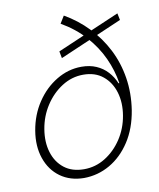

<svg xmlns="http://www.w3.org/2000/svg" viewBox="-87 -840 763 921"><g transform="rotate(-10 294.5 -380.0)"><path d="M548.8 -705.1 242.7 -573.2 236.3 -606.9 542 -738.3ZM248 11.7Q180.7 11.2 132.8 -23.4Q85 -58.1 64.5 -118.2Q43.9 -178.2 56.2 -252.4Q68.8 -328.1 108.6 -387.7Q148.4 -447.3 205.8 -481.7Q263.2 -516.1 327.1 -516.1Q367.7 -516.1 399.2 -502.4Q430.7 -488.8 453.4 -464.1Q476.1 -439.5 489.3 -407.2H493.2Q483.4 -470.7 455.6 -531.2Q427.7 -591.8 380.6 -644.5Q333.5 -697.3 265.1 -736.8L287.1 -772.5Q350.6 -736.3 401.1 -683.8Q451.7 -631.3 484.9 -566.2Q518.1 -501 530 -425.8Q542 -350.6 529.3 -268.6Q515.1 -181.6 474.1 -118.9Q433.1 -56.2 374.5 -22.5Q315.9 11.2 248 11.7ZM255.4 -29.8Q311.5 -29.8 359.4 -59.6Q407.2 -89.4 440.2 -139.4Q473.1 -189.5 483.4 -251Q493.7 -312.5 478.3 -363.8Q462.9 -415 425 -446Q387.2 -477.1 329.1 -477.1Q273.4 -477.1 225.1 -446.3Q176.8 -415.5 143.8 -364.7Q110.8 -314 100.6 -252.4Q90.3 -190.4 105.7 -139.9Q121.1 -89.4 159.2 -59.6Q197.3 -29.8 255.4 -29.8Z"/></g></svg>

Font: Inter ExtraLight
Style: Italic
Weight: 250
Italic angle: -9.3988°
Designer: Rasmus Andersson
Foundry: rsms
Version: Version 4.001;git-66647c0bb